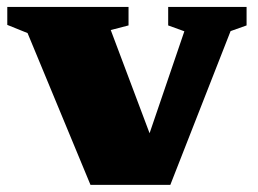

<svg xmlns="http://www.w3.org/2000/svg" viewBox="-20 -520 727 540"><path d="M628.5 -432.5 459 0H234.5L57.5 -427L0.5 -450V-500.5H341.5V-448.5L291.5 -435.5L429 -70H375L498.5 -432L453 -448.5V-500.5H673.5V-448.5Z"/></svg>

Font: Newsreader 9pt ExtraBold
Style: Regular
Weight: 800
Designer: Hugues Gentile
Foundry: Production Type
Version: Version 1.003